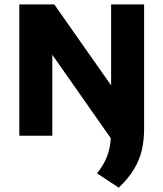

<svg xmlns="http://www.w3.org/2000/svg" viewBox="-20 -615 740 870"><path d="M67.5 0V-595H226L507 -194.5L488 20L193.5 -400.5H217V0ZM518 235.5 419.5 170.5Q443.5 140.5 457.5 111.2Q471.5 82 477.5 48.5Q483.5 15 483.5 -27.5V-595H633V-31Q633 19 623 63.5Q613 108 588 150.2Q563 192.5 518 235.5Z"/></svg>

Font: Encode Sans SC Condensed Thin
Style: Bold
Weight: 700
Version: Version 3.002